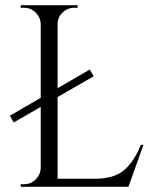

<svg xmlns="http://www.w3.org/2000/svg" viewBox="-20 -720 602 740"><path d="M73 -10Q99 -10 117.5 -28.5Q136 -47 137 -73V-308L33 -248L18 -274L137 -343V-627Q136 -653 117.5 -671.5Q99 -690 73 -690H60V-700H279V-690H266Q240 -690 221 -671.5Q202 -653 202 -627V-380L326 -452L341 -426L202 -346V-31H345Q419 -31 458 -64Q497 -97 523 -162H533L475 0H60V-10Z"/></svg>

Font: Cinzel Decorative
Style: Regular
Weight: 400
Designer: Natanael Gama
Version: Version 1.001;PS 001.001;hotconv 1.0.56;makeotf.lib2.0.21325